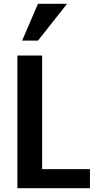

<svg xmlns="http://www.w3.org/2000/svg" viewBox="-20 -990 568 1016"><path d="M456 6H72V-696H203V-95H456ZM181 -775H97L181 -970H335Z"/></svg>

Font: Repo
Style: DemiBold
Weight: 600
Designer: Stefan Peev
Foundry: Context Ltd
Version: Version 001.000